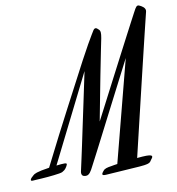

<svg xmlns="http://www.w3.org/2000/svg" viewBox="-283 -855 974 1056"><g transform="rotate(-10 204.0 -326.5)"><path d="M21 22.9Q18.6 31.2 10.5 42.2Q2.4 53.2 -11.2 60.1Q-16.1 62.5 -28.8 64.7Q-41.5 66.9 -58.3 68.8Q-75.2 70.8 -94.2 72.5Q-113.3 74.2 -130.1 75.2Q-147 76.2 -159.7 76.9Q-172.4 77.6 -176.8 78.1Q-190.9 79.6 -188.5 71Q-186 62.5 -168.9 48.8Q-167 46.9 -162.6 44.2Q-158.2 41.5 -148.7 38.3Q-139.2 35.2 -122.3 31.5Q-105.5 27.8 -78.1 23.9Q-33.2 -65.4 6.3 -142.6Q45.9 -219.7 76.2 -277.3Q111.3 -344.7 141.1 -400.9Q179.2 -474.6 206.3 -525.1Q233.4 -575.7 251.5 -607.7Q269.5 -639.6 279.8 -656.2Q290 -672.9 293.9 -679.2Q298.3 -685.1 302 -686.5Q305.7 -688 309.3 -687Q313 -686 316.4 -682.9Q319.8 -679.7 323.2 -676.8Q330.1 -670.9 331.1 -659.9Q332 -648.9 328.1 -627.9Q324.7 -613.3 314.5 -561Q310.1 -538.6 303.5 -505.6Q296.9 -472.7 287.8 -426.3Q278.8 -379.9 267.1 -318.6Q255.4 -257.3 240.2 -178.2Q256.8 -210 278.1 -251Q299.3 -292 323 -337.9Q346.7 -383.8 371.6 -431.6Q396.5 -479.5 420.2 -525.1Q443.8 -570.8 465.1 -611.3Q486.3 -651.9 502.7 -683.1Q519 -714.4 529.3 -733.4Q539.6 -752.4 541 -754.9Q544.9 -761.7 548.3 -765.1Q551.8 -768.6 554.9 -769.5Q558.1 -770.5 561 -769.8Q564 -769 567.9 -767.1Q571.8 -765.1 577.4 -762Q583 -758.8 587.9 -754.2Q592.8 -749.5 595.5 -743.2Q598.1 -736.8 596.2 -729Q590.3 -706.1 568.4 -615.2Q559.1 -576.2 545.2 -518.8Q531.2 -461.4 512 -380.4Q492.7 -299.3 467 -191.7Q441.4 -84 408.2 55.2Q423.8 53.7 437.3 52.7Q450.7 51.8 459 51.8Q473.6 51.8 481 53.5Q488.3 55.2 490.2 58.3Q492.2 61.5 490.2 65.9Q488.3 70.3 483.9 75.2Q480 80.1 477.8 84Q475.6 87.9 471.7 91.1Q467.8 94.2 460.4 96.7Q453.1 99.1 439 101.1Q429.7 102.5 412.1 103.8Q394.5 105 373 106.4Q351.6 107.9 328.4 109.4Q305.2 110.8 284.7 112.3Q264.2 113.8 248.3 114.7Q232.4 115.7 226.1 116.2Q206.5 117.7 204.3 111.8Q202.1 106 214.8 91.8Q220.2 84.5 231.7 80.6Q243.2 76.7 262.2 74.2Q266.1 73.2 274.9 71.8Q283.7 70.3 294.9 68.8L441.9 -497.1Q390.6 -397 350.8 -319.8Q311 -242.7 281.5 -184.8Q252 -127 231 -86.2Q210 -45.4 196.3 -18.6Q163.6 44.9 155.8 59.1Q151.4 67.9 147 75.7Q142.6 83.5 137.7 89.6Q132.8 95.7 127 99.4Q121.1 103 113.8 103Q99.1 103 93.8 95.7Q88.4 88.4 90.8 75.2Q94.2 61.5 107.4 -0.5Q113.3 -26.9 121.6 -66.2Q129.9 -105.5 141.8 -161.9Q153.8 -218.3 169.7 -293.2Q185.5 -368.2 206.1 -465.8L-36.1 19Q-4.4 15.1 9.5 15.4Q23.4 15.6 21 22.9Z"/></g></svg>

Font: Mervale Script
Style: Regular
Weight: 400
Designer: Astigmatic (AOETI)
Foundry: Astigmatic (AOETI)
Version: Version 1.000